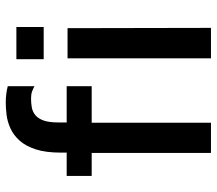

<svg xmlns="http://www.w3.org/2000/svg" viewBox="-63 -691 754 668"><g transform="rotate(-90 314.0 -357.0)"><path d="M116 0V-415H36V-502H117V-522Q117 -575 128.5 -610Q140 -645 159 -666Q178 -687 201 -697.5Q224 -708 247.5 -711Q271 -714 292 -714Q307 -714 322 -712Q337 -710 348 -707V-614Q339 -619 329.5 -622.5Q320 -626 305 -626Q290 -626 275 -623.5Q260 -621 248 -611.5Q236 -602 229 -583Q222 -564 222 -531V-502H348V-415H221V0ZM445 0V-499H550L551 0ZM442 -582V-677H554V-582Z"/></g></svg>

Font: Maven Pro Medium
Style: Regular
Weight: 500
Designer: Joe Prince
Foundry: Joe Prince
Version: Version 2.103